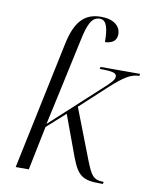

<svg xmlns="http://www.w3.org/2000/svg" viewBox="-86 -835 727 908"><g transform="rotate(10 277.0 -381.5)"><path d="M457 7H471L473 -3C421 -3 411 -25 385 -89L291 -332L422 -453C477 -502 511 -526 552 -526L554 -536H364L362 -526C427 -526 443 -520 443 -503C443 -488 428 -472 389 -437L159 -226C166 -256 176 -303 185 -345L249 -641C266 -722 282 -760 322 -760C355 -760 364 -718 364 -655C400 -657 420 -672 420 -703C420 -741 387 -770 326 -770C242 -770 202 -718 180 -614L51 0H114L157 -211L245 -290L318 -92C350 -8 376 7 457 7Z"/></g></svg>

Font: Noto Serif Display SemiCondensed Light
Style: Italic
Weight: 300
Width: 4
Italic angle: -12°
Designer: Monotype Design Team
Foundry: Monotype Imaging Inc.
Version: Version 2.009